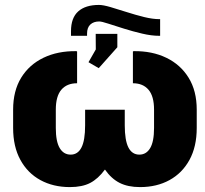

<svg xmlns="http://www.w3.org/2000/svg" viewBox="-20 -741 823 771"><path d="M260.7 10.3Q193.8 10.3 142.3 -17.8Q90.8 -45.9 61.8 -99.1Q32.7 -152.3 32.7 -227.1V-300.8Q32.7 -376 64.9 -428.7Q97.2 -481.4 154.5 -509Q211.9 -536.6 286.6 -535.6L289.6 -534.2V-406.7Q248.5 -406.7 226.3 -380.6Q204.1 -354.5 204.1 -300.8V-227.1Q204.1 -172.9 219.7 -146.5Q235.4 -120.1 263.7 -120.1Q292.5 -120.1 307.1 -148.7Q321.8 -177.2 321.8 -237.8V-300.3H481V-237.8Q481 -177.7 495.6 -148.9Q510.3 -120.1 539.6 -120.1Q567.4 -120.1 583 -146.2Q598.6 -172.4 598.6 -227.1V-300.8Q598.6 -354.5 576.4 -380.6Q554.2 -406.7 513.7 -406.7V-534.2L516.6 -535.6Q590.8 -536.6 647.9 -509Q705.1 -481.4 737.5 -428.7Q770 -376 770 -300.8V-227.1Q770 -152.3 741 -99.1Q711.9 -45.9 660.6 -17.8Q609.4 10.3 542.5 10.3Q493.7 10.3 460.4 -6.6Q427.2 -23.4 401.4 -60.1Q374 -22.9 342 -6.3Q310.1 10.3 260.7 10.3ZM376.5 -467.3 335.4 -491.2 364.7 -542.5 364.3 -605H451.2V-551.3ZM265.1 -597.2V-615.7Q265.1 -669.4 294.2 -695.3Q323.2 -721.2 377.4 -721.2Q394 -721.2 423.6 -712.6Q453.1 -704.1 488.5 -692.6Q523.9 -681.2 558.6 -672.6Q593.3 -664.1 620.1 -664.1H623V-597.2H619.1Q588.4 -597.2 551 -606Q513.7 -614.7 477.8 -626Q441.9 -637.2 415 -646Q388.2 -654.8 378.4 -654.8Q356 -654.8 342.8 -642.6Q329.6 -630.4 329.6 -606V-597.2Z"/></svg>

Font: Roboto Slab LO Black
Style: Regular
Weight: 900
Designer: Google
Version: Version 2.000